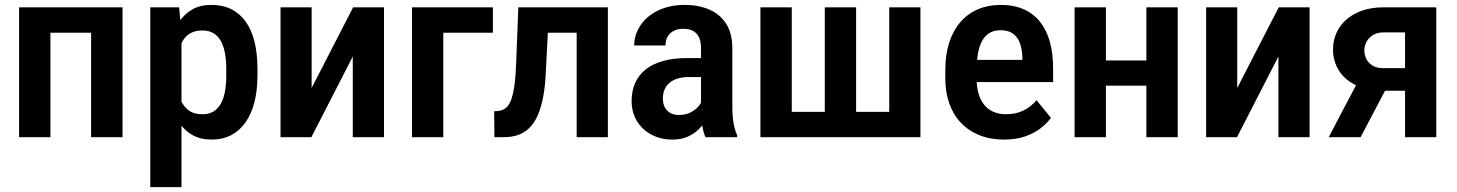

<svg xmlns="http://www.w3.org/2000/svg" viewBox="-20 -558 5928 781"><path d="M381.3 -528.3V-424.8H152.3V-528.3ZM185.1 -528.3V0H57.6V-528.3ZM478.5 -528.3V0H350.6V-528.3Z M718.3 -426.8V203.1H591.3V-528.3H708.5ZM1027.3 -276.4V-252.4Q1027.3 -192.4 1015.4 -144Q1003.4 -95.7 979.5 -61.3Q955.6 -26.9 920.7 -8.5Q885.7 9.8 839.8 9.8Q795.4 9.8 762.7 -8.8Q730 -27.3 707.8 -60.8Q685.5 -94.2 672.1 -139.4Q658.7 -184.6 652.3 -237.3V-283.7Q658.2 -339.8 671.6 -386.5Q685.1 -433.1 707.3 -467Q729.5 -501 762 -519.5Q794.4 -538.1 838.9 -538.1Q885.3 -538.1 920.4 -520.8Q955.6 -503.4 979.5 -470Q1003.4 -436.5 1015.4 -387.9Q1027.3 -339.4 1027.3 -276.4ZM900.4 -252.4V-276.4Q900.4 -314 894.8 -343Q889.2 -372.1 877.7 -392.3Q866.2 -412.6 847.7 -423.3Q829.1 -434.1 802.7 -434.1Q777.3 -434.1 758.5 -424.8Q739.7 -415.5 727.8 -398.7Q715.8 -381.8 709 -358.6Q702.1 -335.4 700.7 -307.6V-212.9Q704.1 -179.7 714.8 -152.6Q725.6 -125.5 747.1 -109.4Q768.6 -93.3 803.7 -93.3Q830.1 -93.3 848.4 -104.5Q866.7 -115.7 878.4 -136.5Q890.1 -157.2 895.3 -186.5Q900.4 -215.8 900.4 -252.4Z M1247.6 -200.2 1416.5 -528.3H1542V0H1415V-328.1L1246.6 0H1121.1V-528.3H1247.6Z M1984.9 -528.3V-424.8H1783.2V0H1655.8V-528.3Z M2356 -528.3V-424.8H2120.1V-528.3ZM2452.6 -528.3V0H2325.7V-528.3ZM2088.4 -528.3H2213.9L2200.2 -264.2Q2197.8 -206.5 2189.2 -162.6Q2180.7 -118.7 2166.7 -87.6Q2152.8 -56.6 2133.1 -37.4Q2113.3 -18.1 2087.4 -9Q2061.5 0 2029.8 0H1991.2L1990.2 -105.5L2007.3 -106.9Q2022.5 -108.4 2033.9 -116.2Q2045.4 -124 2053.2 -138.7Q2061 -153.3 2066.4 -176.3Q2071.8 -199.2 2075 -230.5Q2078.1 -261.7 2079.6 -302.7Z M2831.5 -113.3V-362.3Q2831.5 -388.2 2823.5 -405.8Q2815.4 -423.3 2799.6 -432.1Q2783.7 -440.9 2759.8 -440.9Q2736.8 -440.9 2720.5 -432.4Q2704.1 -423.8 2695.6 -408.7Q2687 -393.6 2687 -373H2559.6Q2559.6 -405.8 2574 -435.5Q2588.4 -465.3 2615.2 -488.5Q2642.1 -511.7 2680.2 -524.9Q2718.3 -538.1 2765.1 -538.1Q2821.3 -538.1 2865 -519.3Q2908.7 -500.5 2933.8 -461.2Q2959 -421.9 2959 -360.8V-125Q2959 -85 2963.9 -56.9Q2968.8 -28.8 2978.5 -8.3V0H2849.6Q2840.3 -20.5 2835.9 -51.5Q2831.5 -82.5 2831.5 -113.3ZM2848.1 -321.8 2849.1 -244.6H2782.2Q2755.9 -244.6 2735.8 -238.3Q2715.8 -231.9 2702.6 -220.5Q2689.5 -209 2682.9 -192.9Q2676.3 -176.8 2676.3 -157.7Q2676.3 -136.7 2684.1 -121.8Q2691.9 -106.9 2706.5 -98.6Q2721.2 -90.3 2741.7 -90.3Q2771.5 -90.3 2793.2 -102.8Q2814.9 -115.2 2826.9 -132.6Q2838.9 -149.9 2837.9 -165.5L2870.6 -112.3Q2865.2 -93.3 2853.3 -72.3Q2841.3 -51.3 2822.5 -32.5Q2803.7 -13.7 2777.1 -2Q2750.5 9.8 2715.3 9.8Q2668 9.8 2630.4 -10Q2592.8 -29.8 2571 -65.2Q2549.3 -100.6 2549.3 -147.5Q2549.3 -188.5 2563.7 -220.7Q2578.1 -252.9 2606.2 -275.4Q2634.3 -297.9 2676.8 -309.8Q2719.2 -321.8 2775.4 -321.8Z M3073.2 -528.3H3200.7V-103H3335V-528.3H3462.4V-103H3597.2V-528.3H3724.1V0H3073.2Z M4064.5 9.8Q4008.3 9.8 3963.9 -8.1Q3919.4 -25.9 3888.4 -58.8Q3857.4 -91.8 3841.3 -137.5Q3825.2 -183.1 3825.2 -239.3V-272.5Q3825.2 -335.9 3841.3 -385.3Q3857.4 -434.6 3887.2 -468.8Q3917 -502.9 3958.5 -520.5Q4000 -538.1 4050.8 -538.1Q4103.5 -538.1 4143.6 -520.5Q4183.6 -502.9 4210.2 -469.7Q4236.8 -436.5 4250.2 -388.9Q4263.7 -341.3 4263.7 -281.2V-224.1H3882.3V-314.5H4138.7V-325.2Q4137.7 -357.9 4128.7 -382.6Q4119.6 -407.2 4100.6 -421.1Q4081.5 -435.1 4049.8 -435.1Q4024.9 -435.1 4006.3 -424.6Q3987.8 -414.1 3976.1 -393.8Q3964.4 -373.5 3958.5 -343Q3952.6 -312.5 3952.6 -272.5V-239.3Q3952.6 -203.6 3960.7 -176.5Q3968.8 -149.4 3984.1 -130.9Q3999.5 -112.3 4021.7 -102.8Q4043.9 -93.3 4072.8 -93.3Q4111.8 -93.3 4142.6 -108.2Q4173.3 -123 4196.3 -150.4L4254.9 -78.6Q4239.3 -56.6 4213.1 -36.4Q4187 -16.1 4149.9 -3.2Q4112.8 9.8 4064.5 9.8Z M4681.6 -312V-209.5H4439V-312ZM4478.5 -528.3V0H4351.1V-528.3ZM4770.5 -528.3V0H4643.1V-528.3Z M5012.7 -200.2 5181.6 -528.3H5307.1V0H5180.2V-328.1L5011.7 0H4886.2V-528.3H5012.7Z M5522 -261.2H5651.9L5514.6 0H5384.8ZM5608.4 -528.3H5822.3V0H5695.3V-426.3H5608.4Q5582 -426.3 5564.5 -415.3Q5546.9 -404.3 5538.3 -387.2Q5529.8 -370.1 5529.8 -352.1Q5529.8 -334.5 5537.8 -318.1Q5545.9 -301.8 5563 -291.3Q5580.1 -280.8 5605.5 -280.8H5739.7V-189H5605.5Q5558.1 -189 5520.5 -201.4Q5482.9 -213.9 5456.5 -236.3Q5430.2 -258.8 5416.3 -289.3Q5402.3 -319.8 5402.3 -356Q5402.3 -393.1 5416.5 -424.6Q5430.7 -456.1 5457.5 -479.2Q5484.4 -502.4 5522.5 -515.4Q5560.5 -528.3 5608.4 -528.3Z"/></svg>

Font: Roboto SemiCondensed SemiBold
Style: Regular
Weight: 600
Width: 4
Designer: Christian Robertson
Foundry: Google
Version: Version 3.009; 2024